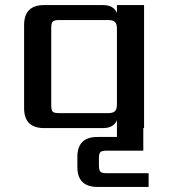

<svg xmlns="http://www.w3.org/2000/svg" viewBox="-20 -505 673 757"><path d="M213 -59H407Q425 -59 433 -66.5Q441 -74 441 -93V-392Q441 -411 433 -418.5Q425 -426 407 -426H213Q194 -426 188 -420Q182 -414 182 -395V-90Q182 -70 188 -64.5Q194 -59 213 -59ZM402 178H566V232H364Q285 232 285 153V114Q285 35 364 35H441V-31Q428 0 386 0H154Q75 0 75 -79V-406Q75 -485 154 -485H386Q428 -485 441 -454V-485H548V0H545V89H402Q382 89 376 94.5Q370 100 370 119V147Q370 166 376 172Q382 178 402 178Z"/></svg>

Font: Sarpanch Medium
Style: Regular
Weight: 500
Designer: Manushi Parikh (Devanagari and Latin), Jyotish Sonowal (Devanagari)
Foundry: Indian Type Foundry
Version: Version 2.004;PS 1.0;hotconv 1.0.78;makeotf.lib2.5.61930; tt